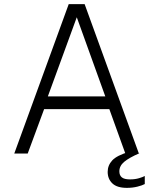

<svg xmlns="http://www.w3.org/2000/svg" viewBox="-20 -743 741 929"><path d="M49 0 312.5 -723H389.5L652 0H586.5L509 -215H193.5L114 0ZM211.5 -276.5H489.5L351.5 -659.5ZM501 88.5Q501 57 523.2 33Q545.5 9 606 -9L654.5 -1.5Q605 20 581.2 39.8Q557.5 59.5 557.5 86Q557.5 105.5 569.5 115.2Q581.5 125 609 125Q633.5 125 652.8 119.2Q672 113.5 680.5 108.5V147.5Q669 154 645.2 160Q621.5 166 594 166Q546.5 166 523.8 144.5Q501 123 501 88.5Z"/></svg>

Font: Public Sans ExtraLight
Style: Regular
Weight: 250
Designer: The Public Sans Project Authors: Dan O. Williams and USWDS (Libre Franklin designed by Pablo Impallari and Rodrigo Fuenz
Version: Version 1.007